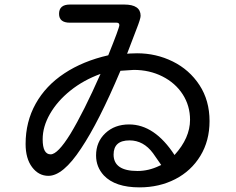

<svg xmlns="http://www.w3.org/2000/svg" viewBox="-20 -768 1040 846"><path d="M505.9 -657.2Q505.9 -668 494.1 -668H288.1Q240.2 -668 240.2 -707Q240.2 -748 288.1 -748H527.3Q599.6 -748 599.6 -698.2Q599.6 -685.5 581.1 -638.7L540 -531.2L551.8 -532.2L584 -533.2Q668 -533.2 741.2 -497.1Q814.5 -460.9 858.9 -393.1Q903.3 -325.2 903.3 -234.4Q903.3 -147.5 862.8 -81.1Q822.3 -14.6 752 21.5Q681.6 57.6 594.7 57.6Q487.3 57.6 437.5 4.9Q403.3 -32.2 403.3 -83Q403.3 -142.6 444.3 -181.2Q485.4 -219.7 548.8 -219.7Q661.1 -219.7 749 -85Q817.4 -160.2 817.4 -240.2Q817.4 -301.8 785.2 -352.1Q752.9 -402.3 695.8 -431.2Q638.7 -460 569.3 -460L510.7 -456.1Q415 -229.5 336.9 -113.3Q257.8 6.8 193.4 6.8Q150.4 6.8 121.6 -31.2Q92.8 -69.3 92.8 -133.8Q92.8 -231.4 137.2 -311Q181.6 -390.6 263.7 -444.8Q345.7 -499 457 -524.4Q505.9 -645.5 505.9 -657.2ZM168 -154.3Q168 -87.9 203.1 -87.9Q234.4 -87.9 290 -177.7Q348.6 -274.4 422.9 -442.4Q347.7 -415 290 -368.7Q232.4 -322.3 200.2 -266.1Q168 -210 168 -154.3ZM550.8 -149.4Q480.5 -149.4 480.5 -86.9Q480.5 -14.6 585.9 -14.6Q634.8 -14.6 681.6 -37.1L690.4 -41L654.3 -92.8Q612.3 -149.4 550.8 -149.4Z"/></svg>

Font: FakePearl
Style: Regular
Weight: 400
Version: Version 1.2